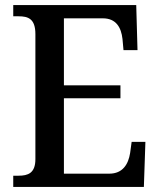

<svg xmlns="http://www.w3.org/2000/svg" viewBox="-20 -734 626 754"><path d="M32 0H545L551 -177H497L491 -133C484 -89 462 -52 409 -52H231V-348H453V-399H231V-662H384C436 -662 456 -626 461 -581L465 -537H520L515 -714H32V-670H53C90 -670 119 -661 119 -600V-109C119 -54 90 -44 53 -44H32Z"/></svg>

Font: Noto Serif Tamil SemiCondensed Medium
Style: Regular
Weight: 500
Width: 4
Designer: Indian Type Foundry, Tom Grace, and the Monotype Design Team
Foundry: Monotype Imaging Inc.
Version: Version 2.004